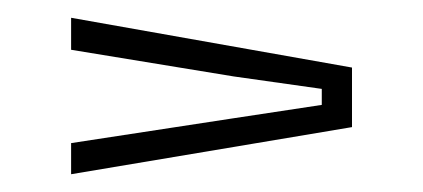

<svg xmlns="http://www.w3.org/2000/svg" viewBox="-20 -510 476 216"><path d="M60 -314V-349L243 -377L342 -392V-410L243 -424L60 -454V-490L376 -434V-367Z"/></svg>

Font: Big Shoulders Text Thin Thin
Style: Regular
Weight: 250
Version: Version 2.002